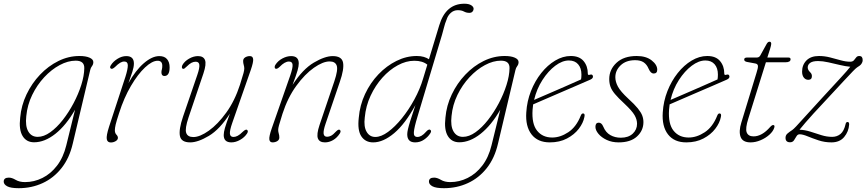

<svg xmlns="http://www.w3.org/2000/svg" viewBox="-78 -740 4550 1008"><path d="M304 14Q286.5 90 245.2 142.2Q204 194.5 146 221.2Q88 248 20 248Q-22 248 -40.2 238Q-58.5 228 -58.5 213.5Q-58.5 192.5 -31.5 192.5Q-15.5 192.5 4.2 204.2Q24 216 53.5 216Q101 216 144.8 194.2Q188.5 172.5 221.5 129.5Q254.5 86.5 270 23L316 -164Q269 -82 212.8 -37.5Q156.5 7 101 7Q60.5 7 40.5 -26.2Q20.5 -59.5 28 -122.5Q33.5 -186 61.2 -244.2Q89 -302.5 132.2 -348Q175.5 -393.5 228.8 -419.8Q282 -446 339 -446Q372.5 -446 392.2 -437.2Q412 -428.5 412 -414Q412 -402 405 -393Q398 -384 395.5 -372ZM60 -130.5Q54 -78 70.5 -49.8Q87 -21.5 120 -21.5Q152 -21.5 186 -45.8Q220 -70 251.5 -110.2Q283 -150.5 308.2 -198.2Q333.5 -246 348.8 -294.2Q364 -342.5 364.5 -382Q365.5 -421.5 319.5 -421.5Q278.5 -421.5 235.2 -398.2Q192 -375 154.2 -334.5Q116.5 -294 91 -241.5Q65.5 -189 60 -130.5Z M505 -379.5Q495.5 -384.5 504 -397.5Q516.5 -417.5 539.2 -431.5Q562 -445.5 585 -445.5Q625 -445.5 625 -406.5Q625 -388.5 616.8 -362.8Q608.5 -337 596.5 -304Q634 -371 677.2 -408.2Q720.5 -445.5 758.5 -445.5Q785.5 -445.5 799 -429.5Q812.5 -413.5 812.5 -386.5Q812.5 -341 785 -341Q769.5 -341 769.5 -360.5Q769.5 -368 771.8 -375.5Q774 -383 774 -394.5Q774 -421 749.5 -421Q721 -421 683.5 -386Q646 -351 609.5 -289Q573 -227 547 -145.5Q533.5 -104.5 529.2 -86Q525 -67.5 525 -56.5Q525 -41.5 533 -33.2Q541 -25 541 -16.5Q541 -6 529.2 1Q517.5 8 504 8Q485.5 8 482.5 -9.8Q479.5 -27.5 494.5 -74.5L580.5 -337Q593.5 -378.5 593 -397.8Q592.5 -417 574 -417Q564 -417 552.8 -410.5Q541.5 -404 525.5 -388Q511.5 -375.5 505 -379.5Z M1218.5 -58.5Q1227.5 -52.5 1219 -39Q1206 -19 1182.8 -5.8Q1159.5 7.5 1136.5 7.5Q1096.5 7.5 1096.5 -31Q1096.5 -45.5 1102.8 -67.8Q1109 -90 1129 -143.5Q1076 -61 1018.8 -26.8Q961.5 7.5 920.5 7.5Q873 7.5 866.5 -26.5Q860 -60.5 883 -128L958 -347Q970.5 -383.5 968.5 -399.8Q966.5 -416 949.5 -416Q938.5 -416 927.5 -410.5Q916.5 -405 902.5 -391Q895 -383.5 890.2 -380.2Q885.5 -377 880.5 -379.5Q876.5 -382 876.8 -387.8Q877 -393.5 880 -399Q891 -418.5 914.5 -432Q938 -445.5 961.5 -445.5Q990 -445.5 998.2 -424.8Q1006.5 -404 990 -354.5L912 -124Q892 -64.5 899.5 -42.5Q907 -20.5 937 -20.5Q971.5 -20.5 1018.5 -54Q1065.5 -87.5 1110 -149Q1154.5 -210.5 1182 -295.5Q1196.5 -341 1200.5 -356.5Q1204.5 -372 1204.5 -380.5Q1204.5 -389.5 1201.5 -399.2Q1198.5 -409 1198.5 -420Q1198.5 -432 1209.2 -438.8Q1220 -445.5 1234 -445.5Q1249 -445.5 1251 -430Q1253 -414.5 1238.5 -372.5L1141.5 -95Q1127.5 -55 1129 -38Q1130.5 -21 1148 -21Q1158 -21 1169.8 -27Q1181.5 -33 1197.5 -49Q1212 -62.5 1218.5 -58.5Z M1368 -379.5Q1364 -382 1364 -388Q1364 -394 1368 -400Q1381.5 -421 1404.8 -433.2Q1428 -445.5 1450.5 -445.5Q1490.5 -445.5 1490.5 -407Q1490.5 -392.5 1484.2 -370.2Q1478 -348 1458 -294.5Q1511.5 -377 1569.5 -411.2Q1627.5 -445.5 1669 -445.5Q1716.5 -445.5 1723 -411.5Q1729.5 -377.5 1706 -310L1631.5 -91Q1619 -54.5 1621 -38.2Q1623 -22 1639.5 -22Q1649.5 -22 1660.2 -27.5Q1671 -33 1686 -49.5Q1698.5 -62.5 1705.5 -58.5Q1714 -53 1706.5 -40Q1691.5 -16.5 1670.8 -4.5Q1650 7.5 1628 7.5Q1599 7.5 1591 -13.2Q1583 -34 1599.5 -83.5L1677.5 -314Q1697.5 -373.5 1689.8 -395.5Q1682 -417.5 1652.5 -417.5Q1617.5 -417.5 1570 -384.2Q1522.5 -351 1477.5 -289.2Q1432.5 -227.5 1405 -142.5Q1390.5 -97 1386.5 -81.5Q1382.5 -66 1382.5 -58Q1382.5 -48.5 1385.5 -38.8Q1388.5 -29 1388.5 -18Q1388.5 -6 1377.8 0.8Q1367 7.5 1353 7.5Q1338 7.5 1336 -8Q1334 -23.5 1348.5 -65.5L1445.5 -343Q1459.5 -383.5 1458 -400.2Q1456.5 -417 1439 -417Q1417 -417 1390.5 -389.5Q1376 -375.5 1368 -379.5Z M2181 -40Q2169 -21 2148.2 -6.8Q2127.5 7.5 2101.5 7.5Q2060 7.5 2060 -35Q2060 -45.5 2063.8 -62Q2067.5 -78.5 2076.8 -108.2Q2086 -138 2103 -188.5Q2049.5 -90 1991.8 -41.2Q1934 7.5 1881 7.5Q1840.5 7.5 1819.2 -24Q1798 -55.5 1805.5 -121.5Q1811 -187.5 1838.5 -246.2Q1866 -305 1908.8 -349.8Q1951.5 -394.5 2003.5 -420.2Q2055.5 -446 2110 -446Q2131.5 -446 2147.2 -441.2Q2163 -436.5 2174 -429L2228 -607Q2262 -720.5 2360 -720.5Q2383 -720.5 2395.8 -712.5Q2408.5 -704.5 2408.5 -693.5Q2408.5 -686 2402.8 -679.2Q2397 -672.5 2386 -672.5Q2370.5 -672.5 2357.8 -679.5Q2345 -686.5 2325.5 -686.5Q2304 -686.5 2288.2 -672Q2272.5 -657.5 2266 -635.5Q2258 -616.5 2253.8 -598.8Q2249.5 -581 2242.5 -557L2113.5 -126.5Q2097 -72.5 2094.8 -46.8Q2092.5 -21 2113.5 -21Q2124 -21 2135.2 -27.5Q2146.5 -34 2160 -49.5Q2164 -54.5 2170 -58Q2176 -61.5 2180.5 -58.5Q2189.5 -53 2181 -40ZM1837 -123Q1831 -75 1846.8 -48Q1862.5 -21 1892.5 -21Q1923 -21 1959.2 -47.5Q1995.5 -74 2031.5 -118.5Q2067.5 -163 2097.2 -217.5Q2127 -272 2143.5 -328L2165.5 -400.5Q2140.5 -421 2097 -421Q2054 -421 2010.2 -397.2Q1966.5 -373.5 1929.5 -332.2Q1892.5 -291 1867.5 -237.2Q1842.5 -183.5 1837 -123Z M2536.5 14Q2519 90 2477.8 142.2Q2436.5 194.5 2378.5 221.2Q2320.5 248 2252.5 248Q2210.5 248 2192.2 238Q2174 228 2174 213.5Q2174 192.5 2201 192.5Q2217 192.5 2236.8 204.2Q2256.5 216 2286 216Q2333.5 216 2377.2 194.2Q2421 172.5 2454 129.5Q2487 86.5 2502.5 23L2548.5 -164Q2501.5 -82 2445.2 -37.5Q2389 7 2333.5 7Q2293 7 2273 -26.2Q2253 -59.5 2260.5 -122.5Q2266 -186 2293.8 -244.2Q2321.5 -302.5 2364.8 -348Q2408 -393.5 2461.2 -419.8Q2514.5 -446 2571.5 -446Q2605 -446 2624.8 -437.2Q2644.5 -428.5 2644.5 -414Q2644.5 -402 2637.5 -393Q2630.5 -384 2628 -372ZM2292.5 -130.5Q2286.5 -78 2303 -49.8Q2319.5 -21.5 2352.5 -21.5Q2384.5 -21.5 2418.5 -45.8Q2452.5 -70 2484 -110.2Q2515.5 -150.5 2540.8 -198.2Q2566 -246 2581.2 -294.2Q2596.5 -342.5 2597 -382Q2598 -421.5 2552 -421.5Q2511 -421.5 2467.8 -398.2Q2424.5 -375 2386.8 -334.5Q2349 -294 2323.5 -241.5Q2298 -189 2292.5 -130.5Z M2990 -125.5Q2984 -94.5 2960.8 -64Q2937.5 -33.5 2898.8 -13Q2860 7.5 2808.5 7.5Q2745 7.5 2712.5 -34.5Q2680 -76.5 2685 -150Q2688.5 -208.5 2709.5 -261.8Q2730.5 -315 2763.5 -356.5Q2796.5 -398 2836.8 -422Q2877 -446 2918.5 -446Q2963.5 -446 2985.8 -419.5Q3008 -393 3008 -353.5Q3008 -344 3018.5 -347.5Q3033 -352.5 3035 -339.5Q3036.5 -329 3021.5 -322Q2987.5 -307 2943.2 -288Q2899 -269 2854.5 -249.8Q2810 -230.5 2774 -215Q2738 -199.5 2721 -192Q2719 -178 2718 -164Q2713 -89.5 2741.8 -53.8Q2770.5 -18 2821 -18Q2863.5 -18 2905.5 -45.8Q2947.5 -73.5 2971 -133Q2975.5 -144.5 2983 -144.5Q2994.5 -144.5 2990 -125.5ZM2908.5 -422.5Q2874 -422.5 2837 -394.8Q2800 -367 2769.8 -320Q2739.5 -273 2726 -215.5Q2750 -226 2793.2 -244.5Q2836.5 -263 2884.8 -284.2Q2933 -305.5 2972.5 -323Q2974.5 -333 2974.5 -348.5Q2974.5 -382.5 2957.2 -402.5Q2940 -422.5 2908.5 -422.5Z M3181.5 -17Q3221 -17 3243.8 -38.2Q3266.5 -59.5 3266.5 -90Q3266.5 -112.5 3253.5 -135.2Q3240.5 -158 3199.5 -196.5Q3168 -225.5 3150.8 -246Q3133.5 -266.5 3127 -284.8Q3120.5 -303 3120.5 -325Q3120.5 -375 3158.8 -410.5Q3197 -446 3264.5 -446Q3314 -446 3343.2 -423Q3372.5 -400 3372.5 -374Q3372.5 -354 3353.5 -354Q3338.5 -354 3327.5 -378.5Q3318 -401.5 3301.2 -412.8Q3284.5 -424 3256.5 -424Q3208.5 -424 3180.5 -397.2Q3152.5 -370.5 3152.5 -334.5Q3152.5 -311 3166 -285.5Q3179.5 -260 3220 -222.5Q3253.5 -192 3270.5 -171Q3287.5 -150 3293.8 -133.2Q3300 -116.5 3300 -99Q3300 -54.5 3266.2 -23.5Q3232.5 7.5 3170 7.5Q3134.5 7.5 3107 -5.5Q3079.5 -18.5 3063.8 -37.5Q3048 -56.5 3048 -74Q3048 -96 3065.5 -96Q3072.5 -96 3078.5 -91.2Q3084.5 -86.5 3089.5 -74.5Q3102 -44.5 3126.2 -30.8Q3150.5 -17 3181.5 -17Z M3706.5 -125.5Q3700.5 -94.5 3677.2 -64Q3654 -33.5 3615.2 -13Q3576.5 7.5 3525 7.5Q3461.5 7.5 3429 -34.5Q3396.5 -76.5 3401.5 -150Q3405 -208.5 3426 -261.8Q3447 -315 3480 -356.5Q3513 -398 3553.2 -422Q3593.5 -446 3635 -446Q3680 -446 3702.2 -419.5Q3724.5 -393 3724.5 -353.5Q3724.5 -344 3735 -347.5Q3749.5 -352.5 3751.5 -339.5Q3753 -329 3738 -322Q3704 -307 3659.8 -288Q3615.5 -269 3571 -249.8Q3526.5 -230.5 3490.5 -215Q3454.5 -199.5 3437.5 -192Q3435.5 -178 3434.5 -164Q3429.5 -89.5 3458.2 -53.8Q3487 -18 3537.5 -18Q3580 -18 3622 -45.8Q3664 -73.5 3687.5 -133Q3692 -144.5 3699.5 -144.5Q3711 -144.5 3706.5 -125.5ZM3625 -422.5Q3590.5 -422.5 3553.5 -394.8Q3516.5 -367 3486.2 -320Q3456 -273 3442.5 -215.5Q3466.5 -226 3509.8 -244.5Q3553 -263 3601.2 -284.2Q3649.5 -305.5 3689 -323Q3691 -333 3691 -348.5Q3691 -382.5 3673.8 -402.5Q3656.5 -422.5 3625 -422.5Z M3888.5 -406.5 3843 -415Q3829 -418 3829 -427.5Q3829 -438 3844.5 -438H3895.5Q3907 -438 3913 -448L3947 -509.5Q3953.5 -521 3962 -521Q3971 -521 3971 -509.5Q3971 -505.5 3969.2 -498.8Q3967.5 -492 3965 -483.5L3950.5 -438H4060.5Q4072.5 -438 4072.5 -429Q4072.5 -413 4045 -413H3943L3851 -118.5Q3834 -65.5 3842.2 -44.8Q3850.5 -24 3878 -24Q3922.5 -24 3965.5 -73.5Q3976 -85 3983 -83.5Q3991 -81.5 3986.5 -68.5Q3980.5 -50 3961 -32.5Q3941.5 -15 3915 -3.8Q3888.5 7.5 3862.5 7.5Q3821 7.5 3810.2 -21.2Q3799.5 -50 3814 -96.5L3893.5 -357Q3902 -383 3901.2 -393.5Q3900.5 -404 3888.5 -406.5Z M4380 -86Q4377.5 -49 4354 -20.8Q4330.5 7.5 4287 7.5Q4251.5 7.5 4219.2 -3.2Q4187 -14 4161.5 -24.5Q4136 -35 4120 -35Q4109.5 -35 4103.5 -24.5Q4097.5 -14 4090.5 -3.5Q4083.5 7 4070 7Q4046 7 4046 -16.5Q4046 -30 4056 -38.8Q4066 -47.5 4081.5 -57.5Q4088 -62 4101.5 -76.2Q4115 -90.5 4147 -126Q4179 -161.5 4241 -229Q4302.5 -296 4337 -333.2Q4371.5 -370.5 4386 -389.5Q4362 -391.5 4331.5 -398.8Q4301 -406 4270.8 -412.8Q4240.5 -419.5 4217 -419.5Q4188.5 -419.5 4175.5 -410Q4162.5 -400.5 4162.5 -386Q4162.5 -380.5 4165.2 -374.2Q4168 -368 4175 -361Q4184.5 -352.5 4184.5 -340.5Q4184.5 -321 4165.5 -321Q4151.5 -321 4142.2 -332.5Q4133 -344 4133 -364Q4133 -399.5 4156 -422.8Q4179 -446 4221.5 -446Q4251 -446 4280 -438.5Q4309 -431 4335.8 -423.5Q4362.5 -416 4385.5 -416Q4398.5 -416 4405 -423.5Q4411.5 -431 4417 -438.5Q4422.5 -446 4433.5 -446Q4451 -446 4451 -424.5Q4451 -414 4444.5 -404.8Q4438 -395.5 4421.5 -386Q4415.5 -382 4399.8 -366Q4384 -350 4350.8 -314Q4317.5 -278 4258.5 -214.5Q4218 -171.5 4192.8 -143.8Q4167.5 -116 4150.8 -96.5Q4134 -77 4119.5 -59Q4148 -58 4176.8 -48.8Q4205.5 -39.5 4234 -30.5Q4262.5 -21.5 4291 -21.5Q4316 -21.5 4334.5 -36.5Q4353 -51.5 4361.5 -89Q4363.5 -100 4372.5 -99.5Q4380.5 -99 4380 -86Z"/></svg>

Font: Fraunces 72pt SuperSoft Thin
Style: Italic
Weight: 100
Italic angle: -16°
Version: Version 1.000;[b76b70a41]